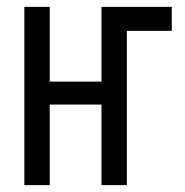

<svg xmlns="http://www.w3.org/2000/svg" viewBox="-20 -540 540 560"><path d="M51 0V-520H125V-302H276V-520H481V-450H350V0H276V-235H125V0Z"/></svg>

Font: Moesevka
Style: Regular
Weight: 400
Monospace: yes
Designer: Belleve Invis
Foundry: Belleve Invis
Version: Version 32.5.0; ttfautohint (v1.8.4)